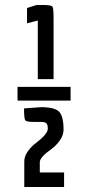

<svg xmlns="http://www.w3.org/2000/svg" viewBox="-20 -747 406 767"><path d="M139 -99V-58H236V0H77V-102Q77 -123 91.5 -143Q106 -163 124 -176Q171 -212 171 -233Q171 -251 164 -255.5Q157 -260 145 -260H115Q86 -260 81 -266.5Q76 -273 76 -314L147 -319Q204 -318 219 -297.5Q234 -277 234 -230Q234 -207 219 -186Q204 -165 186 -152Q139 -119 139 -99ZM155 -727Q184 -727 189 -721Q194 -715 194 -678V-431H131V-665L88 -654V-715L126 -727ZM50 -400H262V-345H50Z"/></svg>

Font: Economica
Style: Bold
Weight: 700
Designer: Vicente Lamonaca
Foundry: Vicente Lamonaca
Version: Version 1.100